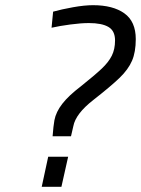

<svg xmlns="http://www.w3.org/2000/svg" viewBox="-20 -722 544 741"><path d="M190 -258Q196 -290 220.5 -321.5Q245 -353 291 -388Q346 -432 372.5 -457Q399 -482 411.5 -507Q424 -532 424 -566Q424 -603 398.5 -618Q373 -633 323 -633Q293 -633 251.5 -627.5Q210 -622 179 -615L185 -677Q217 -686 261.5 -694Q306 -702 339 -702Q416 -702 460 -670.5Q504 -639 504 -571Q504 -521 489.5 -487.5Q475 -454 442 -422Q409 -390 340 -336Q272 -283 263 -235L254 -196H183Q186 -236 190 -258ZM166 -117H243L217 -1H141Z"/></svg>

Font: Cairo
Style: Italic
Weight: 400
Italic angle: -13°
Designer: Mohamed Gaber, Accademia di Belle Arti di Urbino and others
Foundry: Kief Type Foundry, Accademia di Belle Arti di Urbino and others
Version: Version 3.011